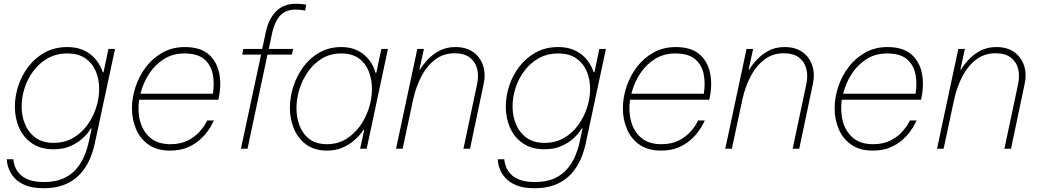

<svg xmlns="http://www.w3.org/2000/svg" viewBox="-20 -790 5517 1020"><path d="M213 210Q153 210 115.5 194.5Q78 179 57.5 156Q37 133 28 110Q19 87 17.5 71.5Q16 56 16 56H51Q51 56 52.5 68Q54 80 61 98Q68 116 85 134.5Q102 153 133 165Q164 177 214 177Q274 177 315.5 158.5Q357 140 384 109Q411 78 427 40.5Q443 3 451 -34L467 -108H463Q463 -108 451.5 -91Q440 -74 416 -52.5Q392 -31 354.5 -14Q317 3 264 3Q196 3 150 -28.5Q104 -60 81.5 -111.5Q59 -163 59 -223Q59 -279 77.5 -335Q96 -391 132 -437.5Q168 -484 219.5 -512Q271 -540 337 -540Q383 -540 416 -526.5Q449 -513 470.5 -493Q492 -473 504 -453Q516 -433 521 -419.5Q526 -406 526 -406H530L556 -530H591L484 -30Q459 88 391 149Q323 210 213 210ZM265 -31Q322 -31 367 -56.5Q412 -82 443 -124.5Q474 -167 490.5 -217.5Q507 -268 507 -317Q507 -368 489 -411Q471 -454 433.5 -480Q396 -506 337 -506Q280 -506 235 -481Q190 -456 158.5 -414.5Q127 -373 111 -323.5Q95 -274 95 -224Q95 -173 113.5 -129Q132 -85 169.5 -58Q207 -31 265 -31Z M884 10Q815 10 770 -21Q725 -52 703 -103.5Q681 -155 681 -214Q681 -272 700.5 -330Q720 -388 756.5 -435.5Q793 -483 845 -511.5Q897 -540 961 -540Q1043 -540 1087 -502.5Q1131 -465 1144 -403.5Q1157 -342 1142 -270L1140 -260H719Q710 -198 725 -144Q740 -90 779.5 -57Q819 -24 885 -24Q939 -24 976.5 -43Q1014 -62 1037 -87Q1060 -112 1070.5 -131Q1081 -150 1081 -150H1116Q1116 -150 1108.5 -134Q1101 -118 1084 -94Q1067 -70 1040 -46Q1013 -22 974.5 -6Q936 10 884 10ZM726 -292H1111Q1120 -348 1110 -397Q1100 -446 1064.5 -476Q1029 -506 959 -506Q899 -506 852 -477Q805 -448 773 -399.5Q741 -351 726 -292Z M1260 0 1367 -500H1267L1273 -530H1373L1392 -619Q1406 -687 1445.5 -728.5Q1485 -770 1553 -770Q1573 -770 1590 -767.5Q1607 -765 1607 -765L1601 -734Q1601 -734 1584.5 -736.5Q1568 -739 1550 -739Q1496 -739 1467 -705.5Q1438 -672 1426 -616L1408 -530H1537L1531 -500H1401L1295 0Z M1793 -540Q1838 -540 1870 -526Q1902 -512 1922.5 -492Q1943 -472 1954.5 -451.5Q1966 -431 1970.5 -417Q1975 -403 1975 -403H1979L2006 -530H2041L1928 0H1893L1915 -100H1911Q1911 -100 1899 -83.5Q1887 -67 1862.5 -45Q1838 -23 1801.5 -6.5Q1765 10 1717 10Q1651 10 1607 -22Q1563 -54 1541.5 -106Q1520 -158 1520 -217Q1520 -274 1538.5 -331Q1557 -388 1592 -435.5Q1627 -483 1678 -511.5Q1729 -540 1793 -540ZM1793 -506Q1736 -506 1692 -480Q1648 -454 1617.5 -411Q1587 -368 1571 -317Q1555 -266 1555 -215Q1555 -165 1572 -121Q1589 -77 1625 -50.5Q1661 -24 1717 -24Q1773 -24 1817 -50.5Q1861 -77 1892 -120Q1923 -163 1939.5 -214.5Q1956 -266 1956 -317Q1956 -368 1939 -411Q1922 -454 1886 -480Q1850 -506 1793 -506Z M2084 0 2197 -530H2232L2208 -420H2211Q2224 -442 2249 -470Q2274 -498 2311.5 -519Q2349 -540 2399 -540Q2457 -540 2494.5 -513Q2532 -486 2546.5 -441Q2561 -396 2549 -342L2477 0H2442L2515 -345Q2524 -388 2514.5 -425Q2505 -462 2475.5 -484.5Q2446 -507 2395 -507Q2335 -507 2290.5 -472.5Q2246 -438 2217.5 -382Q2189 -326 2175 -262L2119 0Z M2821 210Q2761 210 2723.5 194.5Q2686 179 2665.5 156Q2645 133 2636 110Q2627 87 2625.5 71.5Q2624 56 2624 56H2659Q2659 56 2660.5 68Q2662 80 2669 98Q2676 116 2693 134.5Q2710 153 2741 165Q2772 177 2822 177Q2882 177 2923.5 158.5Q2965 140 2992 109Q3019 78 3035 40.5Q3051 3 3059 -34L3075 -108H3071Q3071 -108 3059.5 -91Q3048 -74 3024 -52.5Q3000 -31 2962.5 -14Q2925 3 2872 3Q2804 3 2758 -28.5Q2712 -60 2689.5 -111.5Q2667 -163 2667 -223Q2667 -279 2685.5 -335Q2704 -391 2740 -437.5Q2776 -484 2827.5 -512Q2879 -540 2945 -540Q2991 -540 3024 -526.5Q3057 -513 3078.5 -493Q3100 -473 3112 -453Q3124 -433 3129 -419.5Q3134 -406 3134 -406H3138L3164 -530H3199L3092 -30Q3067 88 2999 149Q2931 210 2821 210ZM2873 -31Q2930 -31 2975 -56.5Q3020 -82 3051 -124.5Q3082 -167 3098.5 -217.5Q3115 -268 3115 -317Q3115 -368 3097 -411Q3079 -454 3041.5 -480Q3004 -506 2945 -506Q2888 -506 2843 -481Q2798 -456 2766.5 -414.5Q2735 -373 2719 -323.5Q2703 -274 2703 -224Q2703 -173 2721.5 -129Q2740 -85 2777.5 -58Q2815 -31 2873 -31Z M3492 10Q3423 10 3378 -21Q3333 -52 3311 -103.5Q3289 -155 3289 -214Q3289 -272 3308.5 -330Q3328 -388 3364.5 -435.5Q3401 -483 3453 -511.5Q3505 -540 3569 -540Q3651 -540 3695 -502.5Q3739 -465 3752 -403.5Q3765 -342 3750 -270L3748 -260H3327Q3318 -198 3333 -144Q3348 -90 3387.5 -57Q3427 -24 3493 -24Q3547 -24 3584.5 -43Q3622 -62 3645 -87Q3668 -112 3678.5 -131Q3689 -150 3689 -150H3724Q3724 -150 3716.5 -134Q3709 -118 3692 -94Q3675 -70 3648 -46Q3621 -22 3582.5 -6Q3544 10 3492 10ZM3334 -292H3719Q3728 -348 3718 -397Q3708 -446 3672.5 -476Q3637 -506 3567 -506Q3507 -506 3460 -477Q3413 -448 3381 -399.5Q3349 -351 3334 -292Z M3833 0 3946 -530H3981L3957 -420H3960Q3973 -442 3998 -470Q4023 -498 4060.5 -519Q4098 -540 4148 -540Q4206 -540 4243.5 -513Q4281 -486 4295.5 -441Q4310 -396 4298 -342L4226 0H4191L4264 -345Q4273 -388 4263.5 -425Q4254 -462 4224.5 -484.5Q4195 -507 4144 -507Q4084 -507 4039.5 -472.5Q3995 -438 3966.5 -382Q3938 -326 3924 -262L3868 0Z M4617 10Q4548 10 4503 -21Q4458 -52 4436 -103.5Q4414 -155 4414 -214Q4414 -272 4433.5 -330Q4453 -388 4489.5 -435.5Q4526 -483 4578 -511.5Q4630 -540 4694 -540Q4776 -540 4820 -502.5Q4864 -465 4877 -403.5Q4890 -342 4875 -270L4873 -260H4452Q4443 -198 4458 -144Q4473 -90 4512.5 -57Q4552 -24 4618 -24Q4672 -24 4709.5 -43Q4747 -62 4770 -87Q4793 -112 4803.5 -131Q4814 -150 4814 -150H4849Q4849 -150 4841.5 -134Q4834 -118 4817 -94Q4800 -70 4773 -46Q4746 -22 4707.5 -6Q4669 10 4617 10ZM4459 -292H4844Q4853 -348 4843 -397Q4833 -446 4797.5 -476Q4762 -506 4692 -506Q4632 -506 4585 -477Q4538 -448 4506 -399.5Q4474 -351 4459 -292Z M4958 0 5071 -530H5106L5082 -420H5085Q5098 -442 5123 -470Q5148 -498 5185.5 -519Q5223 -540 5273 -540Q5331 -540 5368.5 -513Q5406 -486 5420.5 -441Q5435 -396 5423 -342L5351 0H5316L5389 -345Q5398 -388 5388.5 -425Q5379 -462 5349.5 -484.5Q5320 -507 5269 -507Q5209 -507 5164.5 -472.5Q5120 -438 5091.5 -382Q5063 -326 5049 -262L4993 0Z"/></svg>

Font: Be Vietnam Pro Thin
Style: Italic
Weight: 100
Italic angle: -12°
Designer: Lam Bao, Tony Le, Vietanh Nguyen
Foundry: Yellow Type Foundry
Version: Version 1.002; ttfautohint (v1.8.3)